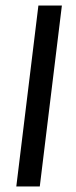

<svg xmlns="http://www.w3.org/2000/svg" viewBox="-20 -675 275 695"><path d="M124 0 204 -655H119L39 0Z"/></svg>

Font: Ropa Sans
Style: Italic
Weight: 400
Designer: Botio Nikoltchev
Foundry: Botjo Nikoltchev
Version: Version 1.002